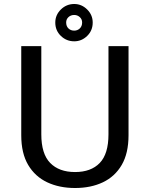

<svg xmlns="http://www.w3.org/2000/svg" viewBox="-20 -931 750 962"><path d="M356 11Q277.5 11 216.8 -17.5Q156 -46 121.2 -104.5Q86.5 -163 86.5 -253.5V-700H187V-258Q187 -160 231.5 -114.5Q276 -69 356 -69Q436 -69 479.8 -114.5Q523.5 -160 523.5 -258V-700H624V-253.5Q624 -163 589.8 -104.5Q555.5 -46 495.2 -17.5Q435 11 356 11ZM352 -724Q313 -724 285 -751Q257 -778 257 -818Q257 -856 285 -883.5Q313 -911 352 -911Q389 -911 416.8 -883.5Q444.5 -856 444.5 -818Q444.5 -778 416.8 -751Q389 -724 352 -724ZM352 -777.5Q368 -777.5 379.8 -788.5Q391.5 -799.5 391.5 -818.5Q391.5 -834.5 379.8 -845.2Q368 -856 352 -856Q334.5 -856 323 -845.2Q311.5 -834.5 311.5 -818.5Q311.5 -799.5 323 -788.5Q334.5 -777.5 352 -777.5Z"/></svg>

Font: League Mono
Style: Regular
Weight: 400
Width: 6
Designer: Tyler Finck
Foundry: The League of Moveable Type / Tyler Finck
Version: Version 2.300;RELEASE